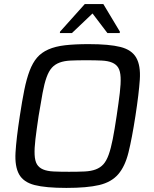

<svg xmlns="http://www.w3.org/2000/svg" viewBox="-20 -912 756 940"><path d="M305 8Q204 8 149.5 -6Q95 -20 73.5 -58.5Q52 -97 56 -165.5Q60 -234 77 -344Q88 -417 99 -471.5Q110 -526 125 -565.5Q140 -605 161.5 -630Q183 -655 217 -670Q251 -685 299 -690.5Q347 -696 414 -696Q515 -696 570 -682Q625 -668 647 -629.5Q669 -591 664.5 -522.5Q660 -454 643 -344Q626 -234 609 -165.5Q592 -97 558.5 -58.5Q525 -20 465.5 -6Q406 8 305 8ZM318 -71Q363 -71 394.5 -72.5Q426 -74 448.5 -82.5Q471 -91 486 -107.5Q501 -124 512 -154.5Q523 -185 532 -231Q541 -277 551 -344Q561 -411 566.5 -457Q572 -503 570.5 -533.5Q569 -564 559 -580.5Q549 -597 529 -605.5Q509 -614 478 -615.5Q447 -617 402 -617Q357 -617 325.5 -615.5Q294 -614 271.5 -605.5Q249 -597 234 -580.5Q219 -564 208 -533.5Q197 -503 188.5 -457Q180 -411 169 -344Q159 -277 153.5 -231Q148 -185 149.5 -154.5Q151 -124 161 -107.5Q171 -91 191 -82.5Q211 -74 242 -72.5Q273 -71 318 -71ZM273 -750 274 -757 395 -892H486L567 -757L566 -750H506L433 -846L332 -750Z"/></svg>

Font: Azeri Sans
Style: Italic
Weight: 400
Designer: Hector Gatti & Omnibus-Type (original fonts) / Cristiano Sobral (main changes and remastering)
Foundry: Omnibus-Type
Version: Version 0.07;August 21, 2020;FontCreator 13.0.0.2681 64-bit;